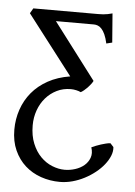

<svg xmlns="http://www.w3.org/2000/svg" viewBox="-52 -502 552 786"><g transform="rotate(5 224.5 -109.0)"><path d="M19.5 46.9Q19.5 3.4 33 -35.9Q46.4 -75.2 72.5 -106.7Q98.6 -138.2 137.7 -159.9Q176.8 -181.6 228.5 -189.9L41.5 -433.1L53.7 -454.1H319.3Q331.1 -454.1 340.6 -454.8Q350.1 -455.6 359.1 -457.3Q368.2 -459 378.4 -461.9L387.7 -342.8L363.8 -336.9Q358.9 -359.4 352.3 -373.8Q345.7 -388.2 338.1 -396.2Q330.6 -404.3 322.5 -407.2Q314.5 -410.2 306.6 -410.2H150.4L325.2 -179.7Q322.3 -173.8 316.7 -166.3Q311 -158.7 304.2 -151.6Q297.4 -144.5 290.3 -138.7Q283.2 -132.8 276.9 -129.4Q269 -133.3 257.8 -135.7Q246.6 -138.2 235.4 -138.2Q204.1 -138.2 178 -125.2Q151.9 -112.3 132.8 -90.3Q113.8 -68.4 103.3 -39.1Q92.8 -9.8 92.8 22.9Q92.8 65.4 106 97.4Q119.1 129.4 140.1 150.6Q161.1 171.9 187.3 182.4Q213.4 192.9 238.8 192.9Q260.7 192.9 282 186Q303.2 179.2 318.6 166.3Q334 153.3 340.8 134.5Q347.7 115.7 339.8 91.8Q348.1 87.9 357.9 84Q367.7 80.1 377.9 76.9Q388.2 73.7 397.9 71.3Q407.7 68.8 416.5 68.4L429.7 83Q431.6 100.1 424.1 118.9Q416.5 137.7 402.3 155.5Q388.2 173.3 367.9 189.5Q347.7 205.6 324.2 217.8Q300.8 230 274.9 237.1Q249 244.1 223.6 244.1Q182.6 244.1 145.5 231.2Q108.4 218.3 80.6 193.4Q52.7 168.5 36.1 131.6Q19.5 94.7 19.5 46.9Z"/></g></svg>

Font: Gentium Plus
Style: Regular
Weight: 400
Designer: J. Victor Gaultney, Annie Olsen, Iska Routamaa
Foundry: SIL International
Version: Version 1.510